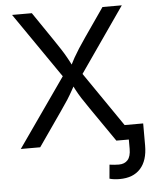

<svg xmlns="http://www.w3.org/2000/svg" viewBox="-61 -779 842 1040"><g transform="rotate(-5 360.0 -259.5)"><path d="M312.5 -406.7V-337.9L43.9 -727.5H151.4L256.3 -573.2Q279.3 -539.6 293.9 -516.8Q308.6 -494.1 321.3 -471.2Q330.6 -455.1 350.1 -416H334Q344.2 -437 360.8 -467.3Q374.5 -491.2 389.4 -514.6Q404.3 -538.1 428.7 -573.2L535.6 -727.5H640.6L372.6 -341.8V-410.2L654.3 0H547.4L419.9 -184.6Q393.1 -223.6 378.4 -246.3Q363.8 -269 349.6 -295.9L331.5 -332H351.6Q339.4 -307.1 330.6 -292.5Q316.9 -267.6 302 -244.1Q287.1 -220.7 261.7 -184.6L133.3 0H27.8ZM492.2 202.1 499 126.5Q526.4 130.4 549.8 130.4Q581.1 130.4 598.1 111.1Q615.2 91.8 615.2 50.8V0H577.6V-80.1H700.2V40Q700.2 121.6 660.6 165.3Q621.1 209 547.4 209Q515.6 209 492.2 202.1Z"/></g></svg>

Font: Inter RS Variable
Style: Regular
Weight: 400
Designer: Rasmus Andersson (customised by Maria Ramos and Noel Pretorius)
Foundry: rsms
Version: Version 3.001;Glyphs 3.2.3 (3260)